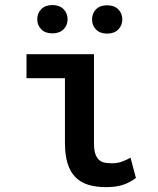

<svg xmlns="http://www.w3.org/2000/svg" viewBox="-20 -748 640 778"><path d="M87.4 -528.3H360.8V-168Q360.8 -139.2 366.9 -122.8Q373 -106.4 383.3 -98.4Q393.6 -90.3 407 -88.4Q420.4 -86.4 435.1 -86.4Q457 -86.4 476.3 -93.8Q495.6 -101.1 508.8 -109.4L530.8 -26.9Q515.1 -15.1 500 -7.8Q484.9 -0.5 470 3.4Q455.1 7.3 439.9 8.8Q424.8 10.3 409.2 10.3Q369.1 10.3 338.4 1Q307.6 -8.3 286.4 -29.3Q265.1 -50.3 254.2 -84.7Q243.2 -119.1 243.2 -169.4V-431.2H87.4ZM130.9 -669.9Q130.9 -694.3 147.2 -710.9Q163.6 -727.5 192.4 -727.5Q221.2 -727.5 237.5 -710.9Q253.9 -694.3 253.9 -669.9Q253.9 -645.5 237.5 -629.2Q221.2 -612.8 192.4 -612.8Q163.6 -612.8 147.2 -629.2Q130.9 -645.5 130.9 -669.9ZM353 -669.4Q353 -693.8 369.1 -710.2Q385.3 -726.6 414.1 -726.6Q442.9 -726.6 459.2 -710.2Q475.6 -693.8 475.6 -669.4Q475.6 -645 459.2 -628.4Q442.9 -611.8 414.1 -611.8Q385.3 -611.8 369.1 -628.4Q353 -645 353 -669.4Z"/></svg>

Font: Roboto Mono
Style: Regular
Weight: 500
Designer: Google
Version: Version 2.000986; 2015; ttfautohint (v1.3)